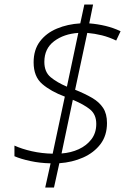

<svg xmlns="http://www.w3.org/2000/svg" viewBox="-20 -778 590 856"><path d="M181.6 58.1 205.6 -49.8Q157.7 -50.8 115 -60.1Q72.3 -69.3 44.4 -81.5V-128.9Q77.6 -113.8 121.8 -103.8Q166 -93.8 214.8 -92.8L269 -347.2Q206.5 -370.6 168.2 -403.6Q129.9 -436.5 129.9 -500Q129.9 -556.2 158.2 -593.5Q186.5 -630.9 233.9 -650.6Q281.2 -670.4 337.9 -673.8L356 -757.8H395L377.9 -673.8Q415 -670.9 450.7 -662.4Q486.3 -653.8 517.6 -638.7L498 -597.2Q466.8 -612.3 434.6 -620.4Q402.3 -628.4 369.1 -631.3L314.9 -377.9Q358.4 -360.4 390.4 -341.8Q422.4 -323.2 439.7 -296.9Q457 -270.5 457 -229.5Q457 -173.8 428 -135.5Q398.9 -97.2 350.6 -75.7Q302.2 -54.2 244.6 -50.3L220.7 58.1ZM278.3 -391.6 329.1 -631.3Q264.6 -627 221.2 -594.2Q177.7 -561.5 177.7 -502Q177.7 -457 206.1 -433.6Q234.4 -410.2 278.3 -391.6ZM254.4 -93.8Q295.9 -96.7 331.1 -112.8Q366.2 -128.9 387.7 -157.2Q409.2 -185.5 409.2 -225.6Q409.2 -267.1 382.1 -289.6Q355 -312 304.7 -333Z"/></svg>

Font: Open Sans Light
Style: Italic
Weight: 300
Italic angle: -12°
Designer: Monotype Design Team
Foundry: Monotype Imaging Inc.
Version: Version 3.003; ttfautohint (v1.8.4)